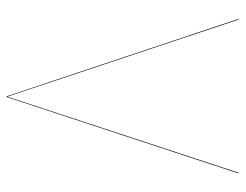

<svg xmlns="http://www.w3.org/2000/svg" viewBox="-98 -622 720 563"><g transform="rotate(90 261.5 -340.0)"><path d="M264 0H262L35 -680H37L263 -2L486 -680H488Z"/></g></svg>

Font: FiraGO Two
Style: Regular
Weight: 100
Designer: bBox Type
Foundry: bBox Type GmbH
Version: Version 1.001